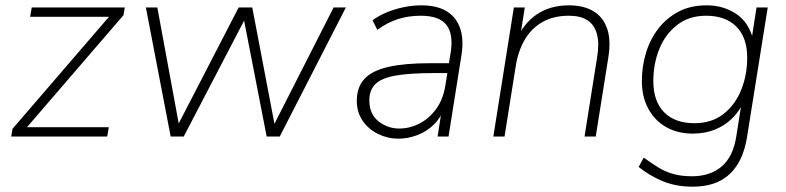

<svg xmlns="http://www.w3.org/2000/svg" viewBox="-20 -512 2946 720"><path d="M22 0 27 -29 399 -461 402 -449H93L99 -484H448L443 -455L70 -22L67 -35H388L382 0Z M620 0 527 -484H570L657 -12H631L875 -484H926L1016 -12H991L1231 -484H1277L1029 0H980L887 -478H918L669 0Z M1474 8Q1434 8 1398 -9.5Q1362 -27 1340 -59Q1318 -91 1318 -134Q1318 -185 1346.5 -216Q1375 -247 1436 -261Q1497 -275 1593 -275H1674L1668 -238H1609Q1516 -238 1463 -228.5Q1410 -219 1387.5 -196.5Q1365 -174 1365 -136Q1365 -84 1399.5 -57Q1434 -30 1477 -30Q1517 -30 1553.5 -49Q1590 -68 1616 -104Q1642 -140 1650 -191L1670 -315Q1681 -383 1654.5 -418Q1628 -453 1558 -453Q1512 -453 1472.5 -440.5Q1433 -428 1395 -400L1377 -436Q1400 -453 1430 -465.5Q1460 -478 1493.5 -485Q1527 -492 1560 -492Q1619 -492 1655.5 -469.5Q1692 -447 1706 -404.5Q1720 -362 1710 -302L1662 0H1621L1639 -116H1649Q1636 -74 1608.5 -46.5Q1581 -19 1545.5 -5.5Q1510 8 1474 8Z M1830 0 1907 -484H1948L1929 -364H1918Q1943 -424 1993 -458Q2043 -492 2114 -492Q2168 -492 2204.5 -470.5Q2241 -449 2256.5 -405.5Q2272 -362 2261 -295L2214 0H2172L2219 -296Q2228 -349 2218.5 -384Q2209 -419 2183 -436Q2157 -453 2113 -453Q2056 -453 2014.5 -429.5Q1973 -406 1948 -363.5Q1923 -321 1914 -264L1872 0Z M2577 188Q2513 188 2463 166.5Q2413 145 2375 114L2394 79Q2424 101 2450.5 117Q2477 133 2507 141Q2537 149 2575 149Q2643 149 2686 112.5Q2729 76 2741 0L2762 -133L2770 -132Q2753 -95 2725.5 -68Q2698 -41 2661 -26Q2624 -11 2578 -11Q2521 -11 2478 -35.5Q2435 -60 2411 -104.5Q2387 -149 2387 -208Q2387 -263 2402.5 -314Q2418 -365 2449 -405Q2480 -445 2525 -468.5Q2570 -492 2630 -492Q2692 -492 2740 -460.5Q2788 -429 2805 -362H2798L2817 -484H2859L2782 -2Q2772 63 2745.5 105Q2719 147 2677.5 167.5Q2636 188 2577 188ZM2584 -50Q2649 -50 2693 -84.5Q2737 -119 2759.5 -175Q2782 -231 2782 -296Q2782 -371 2741.5 -412Q2701 -453 2628 -453Q2564 -453 2519.5 -418.5Q2475 -384 2452.5 -328.5Q2430 -273 2430 -208Q2430 -132 2470.5 -91Q2511 -50 2584 -50Z"/></svg>

Font: Nunito Sans 12pt ExtraLight
Style: Italic
Weight: 200
Italic angle: -9°
Designer: Vernon Adams
Foundry: Vernon Adams
Version: Version 3.101;gftools[0.9.27]